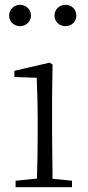

<svg xmlns="http://www.w3.org/2000/svg" viewBox="-20 -780 365 800"><path d="M63 -671C87 -671 109 -688 109 -715C109 -742 87 -760 63 -760C40 -760 18 -742 18 -715C18 -688 40 -671 63 -671ZM253 -671C277 -671 298 -688 298 -715C298 -742 277 -760 253 -760C229 -760 207 -742 207 -715C207 -688 229 -671 253 -671ZM133 0H280V-27L199 -35L197 -226V-377L199 -511L187 -519L40 -485V-459L133 -456C135 -405 137 -349 137 -281V-226C137 -172 136 -91 134 -36L45 -27V0Z"/></svg>

Font: Noto Serif CJK SC ExtraLight
Style: Regular
Weight: 200
Designer: Ryoko NISHIZUKA 西塚涼子 (kana & ideographs); Frank Grießhammer (Latin, Greek & Cyrillic); Wenlong ZHANG 张文龙 (bopomofo); San
Foundry: Adobe
Version: Version 2.001;hotconv 1.1.0;makeotfexe 2.6.0